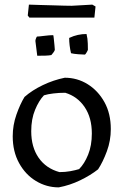

<svg xmlns="http://www.w3.org/2000/svg" viewBox="-20 -798 534 830"><path d="M234 12Q181 12 135.5 -15.5Q90 -43 62.5 -93Q35 -143 35 -209Q35 -257 51 -302.5Q67 -348 86 -379Q119 -408 165 -430Q211 -452 260 -462Q314 -462 359 -434Q404 -406 431.5 -356.5Q459 -307 459 -240Q459 -190 442 -144Q425 -98 404 -66Q371 -40 326.5 -18.5Q282 3 234 12ZM237 -54Q262 -54 284 -58Q306 -62 322 -67Q345 -90 361 -129.5Q377 -169 377 -221Q377 -289 346 -335Q315 -381 262 -397Q235 -397 210.5 -394Q186 -391 170 -386Q148 -363 131.5 -323Q115 -283 115 -231Q115 -162 147 -116Q179 -70 237 -54ZM287 -568Q283 -585 281 -601.5Q279 -618 279 -634Q298 -643 316.5 -647Q335 -651 354 -651Q359 -632 359.5 -610Q360 -588 360 -583Q360 -581 354.5 -571.5Q349 -562 347 -562Q339 -562 318.5 -563.5Q298 -565 287 -568ZM141 -557 133 -621Q133 -626 136 -633Q139 -640 140 -640Q148 -640 171 -643Q194 -646 210 -646Q211 -646 212.5 -631.5Q214 -617 215.5 -602Q217 -587 217 -583Q217 -579 210.5 -570.5Q204 -562 202 -560Q192 -558 177 -557.5Q162 -557 141 -557ZM107 -722 100 -731 105 -778Q125 -777 152 -776.5Q179 -776 207.5 -775Q236 -774 258.5 -773.5Q281 -773 290 -773L379 -778L393 -770L388 -722Z"/></svg>

Font: Labrada
Style: Regular
Weight: 400
Designer: Mercedes Jáuregui
Foundry: Omnibus-Type Team
Version: Version 1.000; ttfautohint (v1.8.4.7-5d5b)